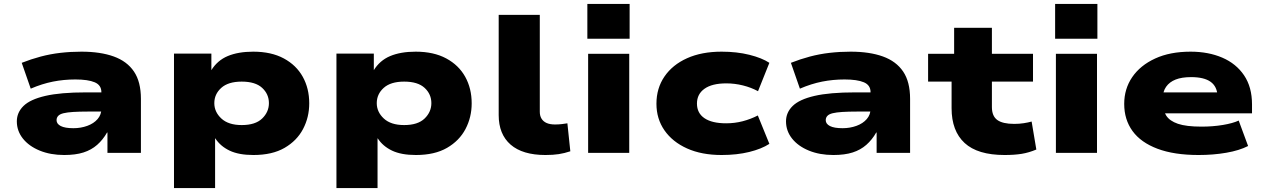

<svg xmlns="http://www.w3.org/2000/svg" viewBox="-20 -781 6459 981"><path d="M308 11Q238 11 183 -11.5Q128 -34 97 -73Q66 -112 66 -161Q66 -206 100 -239.5Q134 -273 211.5 -291Q289 -309 419 -309H524V-211H430Q385 -211 354 -209Q323 -207 304.5 -202.5Q286 -198 277.5 -189Q269 -180 269 -167Q269 -148 290.5 -137Q312 -126 355 -126Q393 -126 426 -138Q459 -150 478.5 -172.5Q498 -195 498 -225V-310Q498 -346 464 -360.5Q430 -375 365 -375Q306 -375 250.5 -364Q195 -353 137 -328L91 -460Q139 -479 188 -492Q237 -505 289 -511Q341 -517 396 -517Q493 -517 561 -492.5Q629 -468 664.5 -415.5Q700 -363 700 -276V0H529V-104H527Q506 -67 476.5 -41Q447 -15 406.5 -2Q366 11 308 11Z M869 180V-507H1060V-421H1059Q1090 -472 1143.5 -494.5Q1197 -517 1274 -517Q1366 -517 1430 -482.5Q1494 -448 1527 -388.5Q1560 -329 1560 -253Q1560 -182 1528.5 -122Q1497 -62 1434 -25.5Q1371 11 1275 11Q1200 11 1153 -11.5Q1106 -34 1080 -74H1079V180ZM1215 -142Q1285 -142 1319.5 -175.5Q1354 -209 1354 -254Q1354 -300 1319.5 -332Q1285 -364 1215 -364Q1146 -364 1110.5 -332Q1075 -300 1075 -254Q1075 -209 1111 -175.5Q1147 -142 1215 -142Z M1699 180V-507H1890V-421H1889Q1920 -472 1973.5 -494.5Q2027 -517 2104 -517Q2196 -517 2260 -482.5Q2324 -448 2357 -388.5Q2390 -329 2390 -253Q2390 -182 2358.5 -122Q2327 -62 2264 -25.5Q2201 11 2105 11Q2030 11 1983 -11.5Q1936 -34 1910 -74H1909V180ZM2045 -142Q2115 -142 2149.5 -175.5Q2184 -209 2184 -254Q2184 -300 2149.5 -332Q2115 -364 2045 -364Q1976 -364 1940.5 -332Q1905 -300 1905 -254Q1905 -209 1941 -175.5Q1977 -142 2045 -142Z M2767 11Q2650 11 2589 -42Q2528 -95 2528 -193V-705H2738V-210Q2738 -189 2747 -174.5Q2756 -160 2773 -152.5Q2790 -145 2816 -145Q2834 -145 2851 -147Q2868 -149 2879 -151L2894 -8Q2864 2 2835 6.5Q2806 11 2767 11Z M2981 -583V-761H3197V-583ZM2985 0V-506H3195V0Z M3667 11Q3565 11 3490.5 -22.5Q3416 -56 3375 -115Q3334 -174 3334 -251Q3334 -330 3375 -390Q3416 -450 3490.5 -483.5Q3565 -517 3667 -517Q3745 -517 3809 -501Q3873 -485 3911 -460L3853 -315Q3818 -334 3776 -344.5Q3734 -355 3691 -355Q3618 -355 3579.5 -327.5Q3541 -300 3541 -252Q3541 -203 3579.5 -177Q3618 -151 3690 -151Q3734 -151 3774.5 -161.5Q3815 -172 3852 -191L3911 -46Q3871 -20 3808 -4.5Q3745 11 3667 11Z M4238 11Q4168 11 4113 -11.5Q4058 -34 4027 -73Q3996 -112 3996 -161Q3996 -206 4030 -239.5Q4064 -273 4141.5 -291Q4219 -309 4349 -309H4454V-211H4360Q4315 -211 4284 -209Q4253 -207 4234.5 -202.5Q4216 -198 4207.5 -189Q4199 -180 4199 -167Q4199 -148 4220.5 -137Q4242 -126 4285 -126Q4323 -126 4356 -138Q4389 -150 4408.5 -172.5Q4428 -195 4428 -225V-310Q4428 -346 4394 -360.5Q4360 -375 4295 -375Q4236 -375 4180.5 -364Q4125 -353 4067 -328L4021 -460Q4069 -479 4118 -492Q4167 -505 4219 -511Q4271 -517 4326 -517Q4423 -517 4491 -492.5Q4559 -468 4594.5 -415.5Q4630 -363 4630 -276V0H4459V-104H4457Q4436 -67 4406.5 -41Q4377 -15 4336.5 -2Q4296 11 4238 11Z M5113 11Q4975 11 4908.5 -50.5Q4842 -112 4842 -228V-364H4722V-506H4855V-639H5048V-506H5258V-364H5048V-234Q5048 -188 5075.5 -168Q5103 -148 5162 -148Q5188 -148 5210.5 -151.5Q5233 -155 5251 -160L5275 -17Q5237 -1 5200 5Q5163 11 5113 11Z M5371 -583V-761H5587V-583ZM5375 0V-506H5585V0Z M6104 11Q5979 11 5894 -21Q5809 -53 5766.5 -111.5Q5724 -170 5724 -250Q5724 -327 5765 -387Q5806 -447 5882 -482Q5958 -517 6063 -517Q6154 -517 6225 -486.5Q6296 -456 6336.5 -396Q6377 -336 6377 -248V-202H5892V-309H6219L6201 -289Q6199 -339 6165.5 -363Q6132 -387 6066 -387Q6018 -387 5986.5 -374.5Q5955 -362 5938 -337.5Q5921 -313 5921 -278V-258Q5921 -218 5938.5 -190.5Q5956 -163 5998.5 -148.5Q6041 -134 6119 -134Q6177 -134 6228 -142.5Q6279 -151 6309 -165L6357 -35Q6312 -12 6245.5 -0.5Q6179 11 6104 11Z"/></svg>

Font: Nunito Sans 7pt Expanded Black
Style: Regular
Weight: 900
Width: 7
Designer: Vernon Adams
Foundry: Vernon Adams
Version: Version 3.101;gftools[0.9.27]